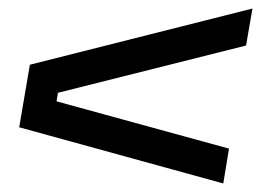

<svg xmlns="http://www.w3.org/2000/svg" viewBox="-20 -550 612 450"><path d="M503.3 -120 25 -251.7 50 -398.3 571.7 -530 556.7 -443.3 115.8 -332.5 112.5 -312.5 516.7 -201.7Z"/></svg>

Font: Familjen Grotesk GF
Style: Italic
Weight: 400
Designer: Anders Wikstroem, Jonas Baeckman, Matilda Gysing, Kristian Moeller
Foundry: Familjen STHML AB
Version: Version 2.000; Beta; Release 4; Build 6